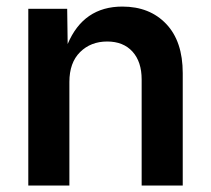

<svg xmlns="http://www.w3.org/2000/svg" viewBox="-20 -573 652 593"><path d="M194.3 -319.8V0H67.4V-545.9H187.5L189 -437Q237.8 -552.7 357.9 -552.7Q442.4 -552.7 493.4 -499Q544.4 -445.3 544.4 -347.2V0H417.5V-327.6Q417.5 -382.3 389.2 -413.6Q360.8 -444.8 311 -444.8Q260.3 -444.8 227.3 -412.1Q194.3 -379.4 194.3 -319.8Z"/></svg>

Font: Inter-SemiBold
Style: Regular
Weight: 600
Designer: Rasmus Andersson
Foundry: rsms
Version: Version 4.000;git-a52131595